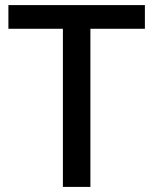

<svg xmlns="http://www.w3.org/2000/svg" viewBox="-20 -734 602 754"><path d="M335 0V-621H549V-714H13V-621H227V0Z"/></svg>

Font: Noto Sans Canadian Aboriginal Medium
Style: Regular
Weight: 500
Designer: Monotype Design Team, Typotheque's Kevin King
Foundry: Monotype Imaging Inc.
Version: Version 2.004